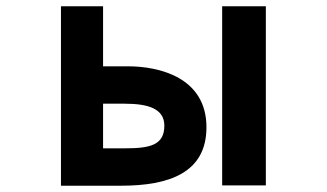

<svg xmlns="http://www.w3.org/2000/svg" viewBox="-20 -538 1040 611"><path d="M174 53H365C518 53 637 12 637 -133C637 -292 486 -327 387 -327H308V-518H174ZM687 52H826V-518H687ZM378 -66H308V-208H377C452 -208 503 -192 503 -138C503 -76 457 -66 378 -66Z"/></svg>

Font: LINE Seed JP App_OTF Bold
Style: Regular
Weight: 700
Designer: LINE & Fontrix & Fontworks
Version: Version 1.009